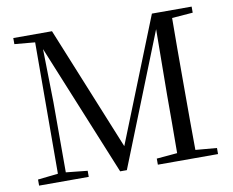

<svg xmlns="http://www.w3.org/2000/svg" viewBox="-79 -830 1133 933"><g transform="rotate(-10 487.5 -364.0)"><path d="M728 0H924V-30L819 -39C818 -137 818 -236 818 -337V-391C818 -491 818 -592 819 -690L922 -698V-728H726L482 -117L233 -728H42V-698L143 -689L141 -41L41 -30V0H286V-30L180 -41V-387L175 -650L441 0H474L733 -650L730 -325C730 -236 730 -137 729 -39L627 -30V0Z"/></g></svg>

Font: Harano Aji Mincho TW
Style: Regular
Weight: 400
Foundry: Masamichi Hosoda
Version: HaranoAjiMinchoTW-Regular version 20230610;ttx 4.39.4